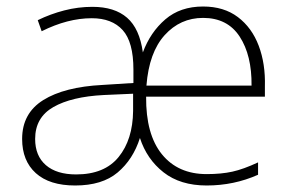

<svg xmlns="http://www.w3.org/2000/svg" viewBox="-20 -560 893 590"><path d="M604 -540Q668 -540 711 -507.5Q754 -475 775 -419.5Q796 -364 794 -294V-263H429Q428 -147 477.5 -86Q527 -25 615 -25Q660 -25 694 -32.5Q728 -40 773 -61V-23Q699 10 615 10Q534 10 482.5 -30.5Q431 -71 410 -136Q389 -70 341.5 -30Q294 10 211 10Q132 10 90 -28Q48 -66 48 -133Q48 -212 113 -252.5Q178 -293 295 -299L390 -305V-346Q390 -431 357 -467.5Q324 -504 262 -504Q188 -504 108 -464L96 -498Q135 -517 177.5 -528Q220 -539 264 -539Q332 -539 370.5 -505.5Q409 -472 419 -399Q442 -461 488 -500.5Q534 -540 604 -540ZM604 -505Q534 -505 486 -452Q438 -399 430 -297H753Q754 -390 716.5 -447.5Q679 -505 604 -505ZM299 -268Q200 -263 144 -231Q88 -199 88 -133Q88 -81 121 -52.5Q154 -24 214 -24Q301 -24 344.5 -77.5Q388 -131 389 -219V-272Z"/></svg>

Font: Noto Sans Khmer UI ExtraLight
Style: Regular
Weight: 200
Designer: Danh Hong and the Monotype Design Team
Foundry: Monotype Imaging Inc.
Version: Version 2.002; ttfautohint (v1.8.4.7-5d5b)